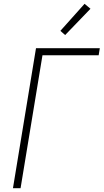

<svg xmlns="http://www.w3.org/2000/svg" viewBox="-20 -988 544 1008"><path d="M48 0 169 -735H504L498 -698H203L88 0ZM322 -804 297 -826 424 -968 455 -942Z"/></svg>

Font: Iosevka Term Curly XLt Obl
Style: Regular
Weight: 200
Italic angle: -9°
Designer: Belleve Invis
Foundry: Belleve Invis
Version: Version 32.3.0